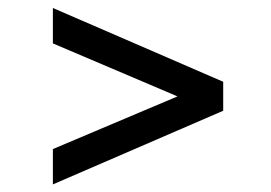

<svg xmlns="http://www.w3.org/2000/svg" viewBox="-20 -594 690 488"><path d="M114.4 -125.3V-215.1L431.1 -349L114.4 -483.7V-573.7L547.3 -386.2V-312.5Z"/></svg>

Font: REM Medium
Style: Regular
Weight: 500
Designer: Octavio Pardo
Foundry: Ashler Design
Version: Version 1.005;gftools[0.9.28]